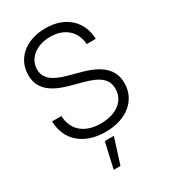

<svg xmlns="http://www.w3.org/2000/svg" viewBox="-233 -849 1058 1200"><g transform="rotate(-30 296.5 -249.0)"><path d="M299.3 11.2C450.7 11.2 552.2 -72.8 552.2 -194.8C552.2 -292.5 488.8 -353 352.5 -389.2L270 -411.6C165 -439.5 121.6 -478.5 121.6 -540.5C121.6 -620.6 193.4 -677.7 293.5 -677.7C396.5 -677.7 463.9 -617.2 469.7 -523.9H535.2C530.3 -654.3 437.5 -738.8 295.4 -738.8C152.8 -738.8 56.2 -657.2 56.2 -537.6C56.2 -443.8 115.7 -385.7 252.9 -349.6L334.5 -327.6C443.8 -298.3 485.8 -258.8 485.8 -192.4C485.8 -106 411.6 -49.3 299.3 -49.3C181.6 -49.3 110.4 -112.3 107.9 -213.4H40.5C43 -76.7 143.1 11.2 299.3 11.2ZM222.7 241.2H271.5L329.6 57.6H264.2Z"/></g></svg>

Font: Raveo Display Display Light
Style: Regular
Weight: 300
Designer: Jakub Foglar, Rasmus Andersson (Inter)
Foundry: Jakubfoglar.com
Version: Version 1.100;Glyphs 3.2.3 (3260)